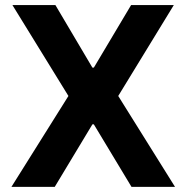

<svg xmlns="http://www.w3.org/2000/svg" viewBox="-20 -727 725 747"><path d="M339.5 -463.9H345.1L490 -707.2H656.2L440 -353.6L660.9 0H491.6L345.1 -243.2H339.5L193 0H24.5L246.2 -353.6L28.4 -707.2H195.6Z"/></svg>

Font: Pretendard Variable
Style: Regular
Weight: 400
Designer: Base glyphs from Inter by Rasmus Andersson; Hangul glyphs from Noto Sans CJK(Source Han Sans) by Jang Soo-young and Kang
Foundry: Kil Hyung-jin
Version: Version 1.100;FEAKit 1.0